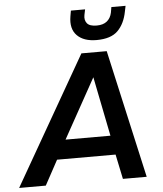

<svg xmlns="http://www.w3.org/2000/svg" viewBox="-82 -946 845 997"><g transform="rotate(-5 340.5 -447.0)"><path d="M-23 0 360 -668H492L642 0H518L491 -129H186L116 0ZM239 -229H473L411 -539ZM445 -730Q378 -730 343.5 -765Q309 -800 320 -865L325 -894H399L393 -865Q388 -839 401.5 -822Q415 -805 452 -805Q486 -805 505.5 -821Q525 -837 531 -865L536 -894H610L604 -865Q592 -802 556 -766Q520 -730 445 -730Z"/></g></svg>

Font: Gantari SemiBold
Style: Italic
Weight: 600
Italic angle: -10°
Designer: Anugrah Pasau
Foundry: Lafontype
Version: Version 1.000